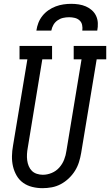

<svg xmlns="http://www.w3.org/2000/svg" viewBox="-20 -975 575 1003"><path d="M202 8Q175 8 148.5 1.5Q122 -5 101 -20Q80 -35 67 -57.5Q54 -80 48 -105.5Q42 -131 42.5 -159Q43 -187 48 -214L123 -665H82V-735H252V-665H201L125 -203Q122 -187 121 -170.5Q120 -154 122 -138Q124 -122 130 -107.5Q136 -93 146.5 -82.5Q157 -72 172.5 -67Q188 -62 204 -62Q227 -62 250 -71.5Q273 -81 289.5 -99.5Q306 -118 315 -141Q324 -164 327 -187L406 -665H365V-735H535V-665H485L404 -176Q400 -152 392.5 -128Q385 -104 371.5 -82.5Q358 -61 339 -43Q320 -25 297.5 -13Q275 -1 250.5 3.5Q226 8 202 8ZM170 -815Q173 -836 180.5 -855.5Q188 -875 201.5 -892Q215 -909 233 -921.5Q251 -934 271 -941.5Q291 -949 311.5 -952Q332 -955 352 -955Q372 -955 391.5 -952Q411 -949 428.5 -941.5Q446 -934 460 -921.5Q474 -909 482 -892Q490 -875 491 -855Q492 -835 488 -815H410Q412 -830 409 -844.5Q406 -859 395.5 -868.5Q385 -878 370.5 -881.5Q356 -885 341 -885Q325 -885 309.5 -881.5Q294 -878 280.5 -868.5Q267 -859 259 -845Q251 -831 248 -815Z"/></svg>

Font: Iosevka Gothic
Style: Italic
Weight: 400
Italic angle: -9°
Monospace: yes
Designer: Belleve Invis
Foundry: Belleve Invis
Version: Version 15.5.1; ttfautohint (v1.8.4)